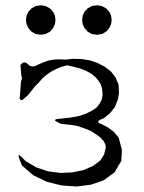

<svg xmlns="http://www.w3.org/2000/svg" viewBox="-20 -716 540 718"><path d="M56.6 -472.7Q70.3 -491.2 85.9 -474.6Q98.6 -460.9 121.1 -473.6L140.6 -482.4L160.2 -489.3L180.7 -493.2L201.2 -494.1L225.6 -493.2L253.9 -496.1L286.1 -495.1L316.4 -490.2L344.7 -480.5L371.1 -466.8L394.5 -449.2L412.1 -426.8L423.8 -398.4L424.8 -367.2L420.9 -344.7L410.2 -316.4L391.6 -293L369.1 -274.4L357.4 -269.5Q335.9 -259.8 359.4 -252L383.8 -239.3L406.2 -222.7L423.8 -201.2L435.5 -157.2V-145.5L433.6 -114.3L408.2 -71.3L368.2 -42L320.3 -25.4L266.6 -18.6L210 -22.5L155.3 -36.1L104.5 -60.5L62.5 -96.7L52.7 -121.1Q42 -147.5 62.5 -127L76.2 -113.3L116.2 -89.8L160.2 -75.2L206.1 -69.3L251 -71.3L293 -80.1L328.1 -95.7L354.5 -115.2L369.1 -137.7L376 -165L374 -175.8L368.2 -187.5L356.4 -201.2L338.9 -213.9L319.3 -226.6L294.9 -236.3L268.6 -245.1L245.1 -249L208 -252.9L196.3 -258.8Q169.9 -270.5 209 -272.5L244.1 -276.4L275.4 -282.2L301.8 -291L323.2 -301.8L340.8 -313.5L351.6 -327.1L359.4 -340.8L363.3 -357.4V-369.1L361.3 -385.7L356.4 -401.4L347.7 -415L335.9 -428.7L321.3 -440.4L301.8 -451.2L279.3 -460L253.9 -466.8L230.5 -471.7L206.1 -464.8L190.4 -458L174.8 -450.2L161.1 -441.4L148.4 -431.6L135.7 -419.9L125 -407.2L109.4 -391.6L85 -360.4L63.5 -341.8Q52.7 -340.8 53.7 -351.6L54.7 -362.3L58.6 -412.1L62.5 -422.9L59.6 -434.6ZM97.7 -597.7 85.9 -611.3 79.1 -626 77.1 -640.6 79.1 -657.2 85.9 -671.9 97.7 -684.6 113.3 -693.4 132.8 -696.3 150.4 -693.4 167 -684.6 178.7 -671.9 185.5 -657.2 187.5 -640.6 185.5 -626 178.7 -611.3 167 -597.7 150.4 -588.9 132.8 -585.9 113.3 -588.9ZM307.6 -597.7 295.9 -611.3 289.1 -626 287.1 -640.6 289.1 -657.2 295.9 -671.9 307.6 -684.6 323.2 -693.4 342.8 -696.3 361.3 -693.4 377 -684.6 388.7 -671.9 395.5 -657.2 397.5 -640.6 395.5 -626 388.7 -611.3 377 -597.7 361.3 -588.9 342.8 -585.9 323.2 -588.9Z"/></svg>

Font: B2 Hana
Style: Regular
Weight: 500
Version: 2020-08-05; (max)